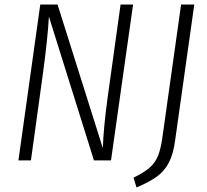

<svg xmlns="http://www.w3.org/2000/svg" viewBox="-20 -705 908 844"><path d="M468 0H393L195 -632Q190 -539 169 -384L116 0H61L157 -685H233L432 -54Q435 -142 452 -268L510 -685H565ZM750 -89Q742 -28 722.5 9.5Q703 47 670 71Q637 95 580 119L567 76Q612 54 636.5 33Q661 12 673.5 -17.5Q686 -47 693 -95L776 -685H834Z"/></svg>

Font: Fira Sans Condensed Light
Style: Italic
Weight: 300
Width: 3
Italic angle: -8°
Designer: Carrois Corporate & Edenspiekermann AG
Foundry: Carrois Corporate GbR & Edenspiekermann AG
Version: Version 4.203